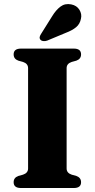

<svg xmlns="http://www.w3.org/2000/svg" viewBox="-20 -944 476 964"><path d="M314.5 -98Q314.5 -75.5 340 -67L363.5 -60.5Q387 -52 387 -29Q387 0 350.5 0H85.5Q48.5 0 48.5 -29Q48.5 -52 72 -60.5L95.5 -67Q121 -75.5 121 -98V-602Q121 -624.5 95.5 -633L72 -639.5Q48.5 -648 48.5 -671Q48.5 -700 85.5 -700H350.5Q387 -700 387 -671Q387 -648 363.5 -639.5L340 -633Q314.5 -624.5 314.5 -602ZM241.5 -862Q261 -894 283.8 -911Q306.5 -928 337.5 -922Q365.5 -916.5 378.8 -894.8Q392 -873 386.5 -850.5Q381.5 -823.5 362.2 -807.5Q343 -791.5 310 -779L216.5 -740Q208 -737 198.2 -737.8Q188.5 -738.5 183 -744.5Q177.5 -751.5 179.5 -759.2Q181.5 -767 187 -775Z"/></svg>

Font: Fraunces 9pt
Style: Bold
Weight: 700
Version: Version 1.000;[b76b70a41]